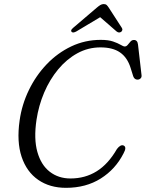

<svg xmlns="http://www.w3.org/2000/svg" viewBox="-20 -910 716 944"><path d="M588 -194.5Q604.5 -186.5 587.5 -156Q548 -78 475.2 -32.2Q402.5 13.5 304.5 13.5Q224.5 13.5 167.8 -25.8Q111 -65 86.2 -139.2Q61.5 -213.5 76.5 -318Q87.5 -396 122 -467.2Q156.5 -538.5 209.5 -594Q262.5 -649.5 330.2 -681.8Q398 -714 475.5 -714Q512.5 -714 535.8 -706Q559 -698 572.8 -689.8Q586.5 -681.5 593.5 -681.5Q601.5 -681.5 608 -689.5Q614.5 -697.5 621.5 -705.5Q628.5 -713.5 638.5 -713.5Q656 -713.5 658.5 -691L676 -539.5Q677 -530 670.8 -524.2Q664.5 -518.5 656 -518.5Q641 -518.5 635 -535L622 -576.5Q606 -627.5 570.2 -652.2Q534.5 -677 474 -677Q413 -677 360.2 -648Q307.5 -619 266 -569Q224.5 -519 197.2 -455Q170 -391 159.5 -321Q145.5 -227 163.8 -162.8Q182 -98.5 224.8 -65.5Q267.5 -32.5 326.5 -32.5Q398.5 -32.5 455.2 -67.8Q512 -103 555 -177.5Q573 -201 588 -194.5ZM575 -753Q564.5 -746.5 553 -755.5L472.5 -825.5L355.5 -755.5Q339 -746.5 332.5 -753Q324.5 -760.5 339.5 -773L455.5 -872Q465.5 -880.5 473.2 -885.2Q481 -890 490 -890Q499.5 -890 504.5 -885.2Q509.5 -880.5 515 -872L579 -773Q583 -767 581 -761.2Q579 -755.5 575 -753Z"/></svg>

Font: Fraunces 9pt Soft Light
Style: Italic
Weight: 300
Italic angle: -16°
Version: Version 1.000;[0bf87f6ff]